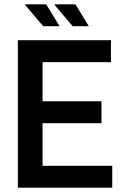

<svg xmlns="http://www.w3.org/2000/svg" viewBox="-20 -873 587 893"><path d="M63 0V-686H496V-584H178V-402H452V-300H178V-102H502V0ZM318 -751 234 -850 235 -853H331L393 -751ZM181 -751 97 -850 98 -853H195L257 -751Z"/></svg>

Font: Archivo Narrow SemiBold
Style: Regular
Weight: 600
Designer: Hector Gatti
Foundry: Omnibus-Type
Version: Version 3.002